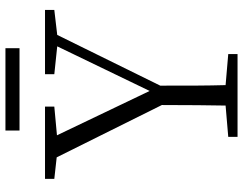

<svg xmlns="http://www.w3.org/2000/svg" viewBox="-116 -798 914 723"><g transform="rotate(-90 341.5 -437.0)"><path d="M29 -690 110 -681 307 -285C307 -175 306 -115 305 -45L187 -35V0H499V-35L382 -45C380 -116 380 -177 380 -291L571 -679L665 -690V-725H423V-690L528 -679L360 -331L193 -680L301 -690V-725H29ZM211 -821H521V-874H211Z"/></g></svg>

Font: Kiri Minchoo Light
Style: Regular
Weight: 300
Designer: Ryoko NISHIZUKA 西塚涼子 (kana & ideographs); Frank Grießhammer (Latin, Greek & Cyrillic);
akenotsuki.com/eyeben/fonts/ (U+
Foundry: Adobe
akenotsuki.com/eyeben/fonts/
Version: Version 4.002;hotconv 1.0.119;makeotfexe 2.5.65604